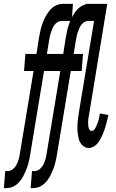

<svg xmlns="http://www.w3.org/2000/svg" viewBox="-80 -755 600 990"><path d="M-60 215 -53 127H-39Q-26 127 -14 117.5Q-2 108 5 94.5Q12 81 16 67.5Q20 54 22 40L93 -389H44L51 -477H108L121 -560Q124 -574 126.5 -588Q129 -602 133 -615.5Q137 -629 142 -642Q147 -655 154.5 -668.5Q162 -682 170.5 -694Q179 -706 190.5 -715.5Q202 -725 215.5 -730Q229 -735 243 -735H296L290 -647H237Q226 -647 216.5 -641Q207 -635 200.5 -626Q194 -617 190 -607Q186 -597 182.5 -587Q179 -577 177 -566.5Q175 -556 173 -546L162 -477H250L243 -389H147L76 40Q74 54 71 68Q68 82 64 95.5Q60 109 54.5 122Q49 135 42.5 148.5Q36 162 27 174Q18 186 6.5 195.5Q-5 205 -19 210Q-33 215 -47 215ZM78 215 85 127H99Q112 127 124 117.5Q136 108 143 94.5Q150 81 154 67.5Q158 54 160 40L231 -389H182L189 -477H246L259 -560Q262 -574 264.5 -588Q267 -602 271 -615.5Q275 -629 280 -642Q285 -655 292.5 -668.5Q300 -682 308.5 -694Q317 -706 328.5 -715.5Q340 -725 353.5 -730Q367 -735 381 -735H434L428 -647H375Q364 -647 354.5 -641Q345 -635 338.5 -626Q332 -617 328 -607Q324 -597 320.5 -587Q317 -577 315 -566.5Q313 -556 311 -546L300 -477H348L341 -389H285L214 40Q212 54 209 68Q206 82 202 95.5Q198 109 192.5 122Q187 135 180.5 148.5Q174 162 165 174Q156 186 144.5 195.5Q133 205 119 210Q105 215 91 215ZM378 8Q364 8 353.5 1Q343 -6 335.5 -17Q328 -28 325.5 -41Q323 -54 321 -67Q319 -80 319 -94Q319 -108 320 -122Q321 -136 323 -149.5Q325 -163 327 -177L405 -647H357L363 -735H473L379 -163Q377 -155 376 -147Q375 -139 374.5 -131.5Q374 -124 374.5 -116Q375 -108 376 -100.5Q377 -93 381 -86.5Q385 -80 393 -80Q401 -80 407 -88Q413 -96 416.5 -104Q420 -112 423 -120Q426 -128 428.5 -136.5Q431 -145 432 -153Q433 -161 435 -170L479 -162Q476 -149 473 -136.5Q470 -124 466.5 -111.5Q463 -99 459 -87Q455 -75 450 -63Q445 -51 438.5 -39Q432 -27 423.5 -16.5Q415 -6 402.5 1Q390 8 378 8Z"/></svg>

Font: Iosevka Semibold
Style: Italic
Weight: 600
Italic angle: -9°
Monospace: yes
Designer: Belleve Invis
Foundry: Belleve Invis
Version: Version 32.5.0; ttfautohint (v1.8.4)